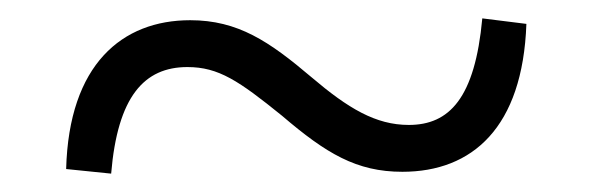

<svg xmlns="http://www.w3.org/2000/svg" viewBox="-20 -490 643 209"><path d="M319 -406C273 -445 239 -468 187 -468C113 -468 55 -420 52 -306L101 -301C108 -385 137 -417 184 -417C218 -417 240 -402 287 -364C335 -323 368 -303 418 -303C494 -303 549 -351 553 -464L505 -470C497 -383 469 -354 425 -354C389 -354 359 -372 319 -406Z"/></svg>

Font: GenRyuMin2 TW B
Style: Regular
Weight: 700
Version: Version 2.100;PS 2.1;hotconv 16.6.51;makeotf.lib2.5.65220 DE